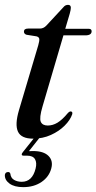

<svg xmlns="http://www.w3.org/2000/svg" viewBox="-26 -561 397 790"><path d="M124 -411.5 83 -418Q72.5 -421.5 72.5 -431Q72.5 -443.5 90 -443.5H138.5Q153 -443.5 164.5 -455.5L235 -531.5Q242.5 -541 254 -541Q265.5 -541 265.5 -529Q265.5 -521.5 261 -505L242.5 -442.5H339Q351 -442.5 351 -432.5Q351 -415.5 325 -415.5H235L149 -123Q135 -75.5 141.8 -60Q148.5 -44.5 170.5 -44.5Q191 -44.5 210.5 -56.2Q230 -68 252 -94.5Q259.5 -103 265 -102.5Q274 -102 271 -90.5Q263 -67 240 -44Q217 -21 183.5 -5.8Q150 9.5 110 9.5Q61.5 9.5 48 -19.2Q34.5 -48 52 -107.5L131.5 -375Q137 -394 135.5 -401.5Q134 -409 124 -411.5ZM122.5 -3.5H144L93 61Q100 60.5 110 60.5Q153.5 60.5 173.5 80.5Q193.5 100.5 185 132Q176 166.5 144.8 187.8Q113.5 209 69.5 209Q33 209 13 194.2Q-7 179.5 -6 158.5Q-4 147.5 6 147Q13.5 145.5 16.5 153.5Q18.5 171.5 32 179.2Q45.5 187 63.5 187Q107 187 120.5 132.5Q126.5 108.5 118 94Q109.5 79.5 85.5 79.5H71.5Q64 79.5 63.5 75.2Q63 71 68 65Z"/></svg>

Font: Fraunces 72pt
Style: Italic
Weight: 400
Italic angle: -16°
Version: Version 1.000;[b76b70a41]